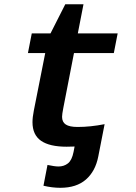

<svg xmlns="http://www.w3.org/2000/svg" viewBox="-20 -686 640 906"><path d="M193.4 -435.5H111.8L129.9 -528.3H218.3L288.1 -666H374L347.2 -528.3H535.2L517.1 -435.5H329.1L278.8 -176.8Q272.9 -146.5 272.9 -134.8Q272.9 -109.9 290.5 -98.4Q308.1 -86.9 346.2 -86.9Q406.7 -86.9 473.6 -100.1L443.8 52.2Q430.2 122.1 385.5 161.1Q340.8 200.2 264.6 200.2Q226.1 200.2 185.1 190.4L204.1 92.3Q237.8 99.6 256.3 99.6Q281.7 99.6 300.5 85Q319.3 70.3 327.1 30.8L332 5.4L294.4 6.3Q213.9 6.3 173.6 -21.7Q133.3 -49.8 133.3 -109.4Q133.3 -132.3 139.6 -164.1Z"/></svg>

Font: Cousine
Style: Bold Italic
Weight: 700
Italic angle: -12°
Monospace: yes
Designer: Steve Matteson
Foundry: Ascender Corporation
Version: Version 1.20